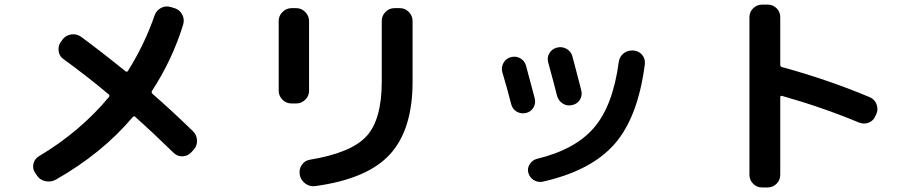

<svg xmlns="http://www.w3.org/2000/svg" viewBox="-20 -783 4040 846"><path d="M142.6 -9.8 134.8 -21.5Q122.1 -40 127.4 -62Q132.8 -84 153.3 -95.7Q333 -203.1 460 -355.5Q464.8 -362.3 459 -367.2Q362.3 -448.2 259.8 -522.5Q241.2 -535.2 238.3 -558.6Q235.4 -582 249 -599.6L255.9 -609.4Q270.5 -627.9 293.9 -631.3Q317.4 -634.8 336.9 -621.1Q425.8 -555.7 533.2 -468.8Q535.2 -466.8 539.1 -467.3Q543 -467.8 543.9 -470.7Q617.2 -587.9 661.1 -714.8Q668.9 -737.3 689.5 -748Q710 -758.8 732.4 -752L749 -747.1Q771.5 -740.2 782.7 -719.2Q793.9 -698.2 787.1 -674.8Q740.2 -521.5 649.4 -381.8Q646.5 -375 651.4 -370.1Q735.4 -296.9 831.1 -204.1Q847.7 -187.5 848.1 -163.6Q848.6 -139.6 833 -123L822.3 -111.3Q806.6 -94.7 783.2 -94.2Q759.8 -93.8 743.2 -111.3Q656.2 -196.3 575.2 -268.6Q571.3 -273.4 564.5 -266.6Q428.7 -106.4 225.6 8.8Q204.1 20.5 179.7 15.1Q155.3 9.8 142.6 -9.8Z M1742.2 -747.1Q1765.6 -747.1 1781.7 -730Q1797.9 -712.9 1797.9 -690.4V-422.9Q1797.9 -211.9 1698.2 -103Q1598.6 5.9 1368.2 37.1Q1343.8 40 1324.7 25.4Q1305.7 10.7 1300.8 -11.7V-14.6Q1296.9 -37.1 1309.6 -56.2Q1322.3 -75.2 1344.7 -79.1Q1528.3 -109.4 1595.2 -183.1Q1662.1 -256.8 1662.1 -422.9V-690.4Q1662.1 -713.9 1678.7 -730.5Q1695.3 -747.1 1717.8 -747.1ZM1264.6 -327.1Q1241.2 -327.1 1224.6 -343.8Q1208 -360.4 1208 -382.8V-690.4Q1208 -713.9 1225.1 -730.5Q1242.2 -747.1 1264.6 -747.1H1285.2Q1308.6 -747.1 1325.2 -730Q1341.8 -712.9 1341.8 -690.4V-382.8Q1341.8 -359.4 1324.7 -343.3Q1307.6 -327.1 1285.2 -327.1Z M2771.5 -560.5Q2794.9 -558.6 2809.6 -541Q2824.2 -523.4 2821.3 -500Q2791 -265.6 2687.5 -147.9Q2584 -30.3 2371.1 17.6Q2349.6 21.5 2331.5 10.3Q2313.5 -1 2307.6 -22.5Q2302.7 -42 2314.5 -60.1Q2326.2 -78.1 2345.7 -83Q2515.6 -124 2598.1 -221.2Q2680.7 -318.4 2706.1 -507.8Q2709 -532.2 2726.6 -546.9Q2744.1 -561.5 2767.6 -560.5ZM2232.4 -324.2Q2213.9 -396.5 2193.4 -464.8Q2187.5 -486.3 2198.7 -506.3Q2210 -526.4 2231.4 -531.2Q2253.9 -537.1 2272.9 -525.9Q2292 -514.6 2297.9 -493.2Q2301.8 -479.5 2335.9 -350.6Q2341.8 -328.1 2330.6 -309.1Q2319.3 -290 2297.4 -285.2Q2275.4 -280.3 2256.8 -291Q2238.3 -301.8 2232.4 -324.2ZM2502 -320.3Q2479.5 -314.5 2460.4 -326.2Q2441.4 -337.9 2434.6 -360.4Q2422.9 -408.2 2395.5 -507.8Q2389.6 -530.3 2400.9 -548.8Q2412.1 -567.4 2434.1 -573.2Q2456.1 -579.1 2476.1 -567.9Q2496.1 -556.6 2502 -535.2Q2509.8 -505.9 2523.9 -452.1Q2538.1 -398.4 2541 -385.7Q2546.9 -363.3 2535.6 -344.2Q2524.4 -325.2 2502 -320.3Z M3337.9 43Q3314.5 43 3298.3 26.4Q3282.2 9.8 3282.2 -12.7V-707Q3282.2 -730.5 3298.8 -746.6Q3315.4 -762.7 3337.9 -762.7H3362.3Q3385.7 -762.7 3401.9 -746.6Q3418 -730.5 3418 -707V-498Q3418 -489.3 3425.8 -487.3Q3624 -433.6 3810.5 -355.5Q3833 -346.7 3841.8 -324.7Q3850.6 -302.7 3841.8 -281.2L3837.9 -273.4Q3829.1 -251 3808.1 -242.7Q3787.1 -234.4 3764.6 -243.2Q3605.5 -309.6 3425.8 -360.4Q3418 -362.3 3418 -353.5V-12.7Q3418 10.7 3401.4 26.9Q3384.8 43 3362.3 43Z"/></svg>

Font: Rounded Mgen+ 2m bold
Style: Bold
Weight: 700
Designer: [Source Han Sans]
Ryoko NISHIZUKA  (kana & ideographs); Paul D. Hunt (Latin, Greek & Cyrillic); Wenlong ZHANG  (bopomofo
Version: Version 1.059.20150602